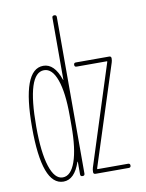

<svg xmlns="http://www.w3.org/2000/svg" viewBox="-85 -811 671 882"><g transform="rotate(-10 250.0 -370.0)"><path d="M283.2 -30.3 432.6 -497.1V-499Q432.6 -500 431.6 -500H290Q280.3 -500 280.3 -509.8Q280.3 -519.5 290 -519.5H445.3Q455.1 -519.5 455.1 -509.8Q455.1 -499 452.1 -490.2L301.8 -23.4V-21.5Q301.8 -20.5 302.7 -19.5H445.3Q455.1 -19.5 455.1 -9.8Q455.1 0 445.3 0H290Q280.3 0 280.3 -9.8Q280.3 -21.5 283.2 -30.3ZM139.6 -509.8Q59.6 -509.8 59.6 -259.8Q59.6 -140.6 80.6 -75.2Q101.6 -9.8 139.6 -9.8Q177.7 -9.8 198.7 -69.3Q219.7 -128.9 219.7 -235.4V-285.2Q219.7 -391.6 198.7 -450.7Q177.7 -509.8 139.6 -509.8ZM139.6 9.8Q40 9.8 40 -260.3Q40 -530.3 139.6 -530.3Q191.4 -530.3 217.8 -452.1Q217.8 -450.2 218.8 -450.2Q219.7 -450.2 219.7 -451.2V-740.2Q219.7 -750 230 -750Q240.2 -750 240.2 -740.2V-9.8Q240.2 0 230 0Q219.7 0 219.7 -9.8V-68.4Q219.7 -69.3 218.8 -69.3Q217.8 -69.3 217.8 -68.4Q191.4 9.8 139.6 9.8Z"/></g></svg>

Font: Rounded Mgen+ 1m thin
Style: Regular
Weight: 100
Designer: [Source Han Sans]
Ryoko NISHIZUKA  (kana & ideographs); Paul D. Hunt (Latin, Greek & Cyrillic); Wenlong ZHANG  (bopomofo
Version: Version 1.059.20150602